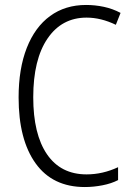

<svg xmlns="http://www.w3.org/2000/svg" viewBox="-20 -744 537 774"><path d="M322 10Q192 10 123.5 -85.5Q55 -181 55 -351Q55 -467 88 -551Q121 -635 182 -679.5Q243 -724 327 -724Q363 -724 398.5 -716.5Q434 -709 466 -692L447 -644Q387 -673 329 -673Q229 -673 171.5 -588.5Q114 -504 114 -352Q114 -203 169.5 -122Q225 -41 329 -41Q394 -41 456 -70V-18Q429 -4 393 3Q357 10 322 10Z"/></svg>

Font: Noto Sans Condensed Light
Style: Regular
Weight: 300
Width: 3
Designer: Monotype Design Team
Foundry: Monotype Imaging Inc.
Version: Version 2.013; ttfautohint (v1.8.4.7-5d5b)